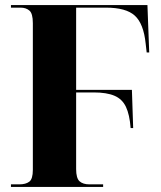

<svg xmlns="http://www.w3.org/2000/svg" viewBox="-20 -734 634 754"><path d="M23 0V-10H56Q81 -10 95 -20.5Q109 -31 109 -67V-643Q109 -681 95.5 -692.5Q82 -704 61 -704H23V-714H559L566 -528H556L552 -563Q544 -641 509.5 -672.5Q475 -704 396 -704H279V-381H498L503 -231H493Q489 -284 474.5 -314.5Q460 -345 429.5 -358Q399 -371 348 -371H279V-70Q279 -34 292.5 -22Q306 -10 331 -10H385V0Z"/></svg>

Font: Noto Serif Display SemiCondensed ExtraBold
Style: Regular
Weight: 800
Width: 4
Designer: Monotype Design Team
Foundry: Monotype Imaging Inc.
Version: Version 2.009